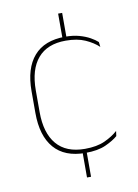

<svg xmlns="http://www.w3.org/2000/svg" viewBox="-82 -653 590 821"><g transform="rotate(-10 213.0 -242.0)"><path d="M246 -485.5H228.5V-597.5H246ZM246 114H228.5V0H246ZM240.5 9.5Q150.5 9.5 104.8 -43.5Q59 -96.5 59 -196V-290.5Q59 -389.5 104.8 -442.2Q150.5 -495 240.5 -495Q275.5 -495 302 -487.5Q328.5 -480 347.8 -469.2Q367 -458.5 379 -447.5L381.5 -426Q358.5 -447.5 324.2 -462.8Q290 -478 240 -478Q160 -478 118.8 -429.8Q77.5 -381.5 77.5 -290.5V-196.5Q77.5 -105.5 118.8 -56.8Q160 -8 241.5 -8Q293.5 -8 328 -23.8Q362.5 -39.5 385.5 -60.5L382.5 -38.5Q363 -21.5 328.8 -6Q294.5 9.5 240.5 9.5Z"/></g></svg>

Font: Anek Bangla Medium Thin
Style: Regular
Weight: 250
Version: Version 1.003